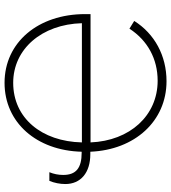

<svg xmlns="http://www.w3.org/2000/svg" viewBox="26 -772 752 844"><g transform="rotate(-90 402.0 -350.0)"><path d="M762 -328V-352C762 -558 638 -706 460 -706C285 -706 162 -565 157 -367H153C85 -367 55 -392 55 -448C55 -470 59 -489 67 -509H29C20 -488 15 -462 15 -439C15 -371 65 -329 146 -329H157C165 -133 292 6 467 6C580 6 676 -47 732 -136L698 -157C646 -77 565 -33 469 -33C316 -33 205 -155 198 -328ZM198 -366C202 -543 305 -668 460 -668C608 -668 717 -543 722 -366Z"/></g></svg>

Font: Fixel Text ExtraLight
Style: Regular
Weight: 200
Width: 4
Designer: AlfaBravo + MacPaw
Foundry: Kyrylo Tkachov, Marchela Mozhyna, Serhii Makarenko, Maria Weinstein, Zakhar Kryvoshyya
Version: Version 1.211